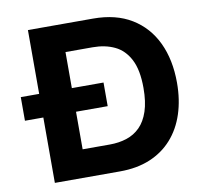

<svg xmlns="http://www.w3.org/2000/svg" viewBox="-80 -815 954 902"><g transform="rotate(-10 396.5 -364.5)"><path d="M110.1 0V-729H420.9Q529.4 -729 604.3 -683.3Q679.1 -637.6 718 -555.6Q756.9 -473.6 756.9 -364Q756.9 -282.7 734.9 -215.6Q712.9 -148.4 669.9 -100.2Q627 -52 564.6 -26Q502.3 0 420.9 0ZM266 -132.7H395.6Q439.4 -132.7 476.2 -144.6Q513 -156.6 540.2 -183.6Q567.4 -210.7 582.5 -255.9Q597.6 -301 597.6 -367.1Q597.6 -453 571.6 -503.1Q545.7 -553.3 500.4 -574.9Q455.1 -596.6 395.6 -596.6H266ZM22.4 -311.9V-424.6H417.1V-311.9Z"/></g></svg>

Font: Mona Sans ExtraLight
Style: Regular
Weight: 200
Designer: Deni Anggara
Foundry: GitHub
Version: Version 2.000